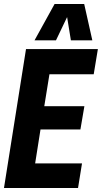

<svg xmlns="http://www.w3.org/2000/svg" viewBox="-23 -947 513 967"><path d="M-3 0 108 -700H470L449 -573H226L200 -412H402L382 -295H181L154 -124H390L370 0ZM151 -744 252 -927H401L442 -744H334L315 -861L259 -744Z"/></svg>

Font: Georama SemiCondensed
Style: Bold Italic
Weight: 700
Width: 4
Italic angle: -9°
Designer: Jean-Baptiste Levee
Foundry: Production Type
Version: Version 1.000